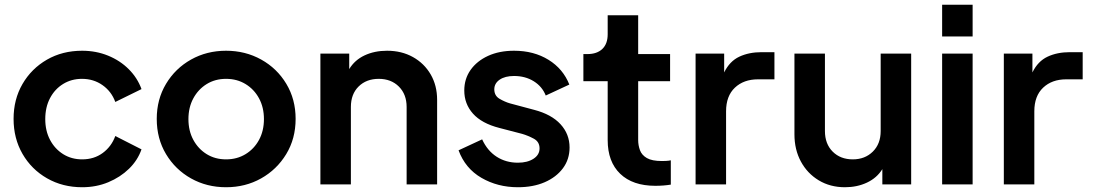

<svg xmlns="http://www.w3.org/2000/svg" viewBox="-20 -774 4592 806"><path d="M325 12Q243 12 177.5 -25.5Q112 -63 74.5 -128Q37 -193 37 -275Q37 -357 74.5 -421.5Q112 -486 177 -523.5Q242 -561 325 -561Q383 -561 433.5 -540.5Q484 -520 520.5 -483.5Q557 -447 574 -400L464 -346Q448 -390 410.5 -416.5Q373 -443 324 -443Q280 -443 245 -421.5Q210 -400 190 -362Q170 -324 170 -274Q170 -225 190 -187Q210 -149 245 -127Q280 -105 325 -105Q375 -105 411.5 -132Q448 -159 464 -203L574 -147Q558 -101 521.5 -65.5Q485 -30 434.5 -9Q384 12 325 12Z M929 12Q848 12 782 -25Q716 -62 677 -127Q638 -192 638 -275Q638 -357 677 -422Q716 -487 782 -524Q848 -561 929 -561Q1010 -561 1076.5 -524Q1143 -487 1182 -422Q1221 -357 1221 -275Q1221 -192 1181.5 -127Q1142 -62 1076 -25Q1010 12 929 12ZM929 -105Q975 -105 1011 -127Q1047 -149 1067.5 -187Q1088 -225 1088 -274Q1088 -323 1067.5 -361Q1047 -399 1011 -421Q975 -443 929 -443Q883 -443 847.5 -421Q812 -399 791.5 -361Q771 -323 771 -274Q771 -225 791.5 -187Q812 -149 847.5 -127Q883 -105 929 -105Z M1325 0V-549H1446V-484Q1469 -522 1510.5 -541.5Q1552 -561 1605 -561Q1666 -561 1713.5 -534.5Q1761 -508 1788 -461.5Q1815 -415 1815 -355V0H1687V-325Q1687 -378 1654.5 -410.5Q1622 -443 1570 -443Q1518 -443 1485.5 -411Q1453 -379 1453 -325V0Z M2154 12Q2069 12 2001 -27.5Q1933 -67 1905 -143L2004 -189Q2026 -141 2065 -116Q2104 -91 2154 -91Q2194 -91 2219.5 -107.5Q2245 -124 2245 -151Q2245 -179 2220.5 -192Q2196 -205 2172 -212L2076 -237Q2002 -256 1965.5 -297Q1929 -338 1929 -394Q1929 -443 1955.5 -480.5Q1982 -518 2029 -539.5Q2076 -561 2138 -561Q2221 -561 2282.5 -523Q2344 -485 2370 -419L2271 -373Q2256 -411 2220.5 -433Q2185 -455 2138 -455Q2100 -455 2077.5 -439.5Q2055 -424 2055 -399Q2055 -372 2077.5 -359Q2100 -346 2121 -340L2222 -313Q2295 -294 2333 -252.5Q2371 -211 2371 -155Q2371 -105 2343 -67.5Q2315 -30 2266.5 -9Q2218 12 2154 12Z M2731 6Q2636 6 2583.5 -44.5Q2531 -95 2531 -186V-433H2429V-547H2446Q2486 -547 2508.5 -568.5Q2531 -590 2531 -630V-710H2659V-547H2793V-433H2659V-186Q2659 -164 2666.5 -143.5Q2674 -123 2695.5 -110.5Q2717 -98 2759 -98Q2765 -98 2776 -98.5Q2787 -99 2796 -101V1Q2766 6 2731 6Z M2900 0V-549H3020V-470Q3043 -517 3083.5 -536Q3124 -555 3177 -555H3231V-441H3162Q3102 -441 3065 -406Q3028 -371 3028 -307V0Z M3527 12Q3465 12 3417 -17Q3369 -46 3342 -96Q3315 -146 3315 -210V-549H3443V-224Q3443 -170 3475.5 -137.5Q3508 -105 3560 -105Q3611 -105 3644 -137.5Q3677 -170 3677 -224V-549H3805V0H3684V-64Q3661 -27 3619.5 -7.5Q3578 12 3527 12Z M3935 -621V-754H4063V-621ZM3935 0V-549H4063V0Z M4194 0V-549H4314V-470Q4337 -517 4377.5 -536Q4418 -555 4471 -555H4525V-441H4456Q4396 -441 4359 -406Q4322 -371 4322 -307V0Z"/></svg>

Font: Plus Jakarta Text
Style: Bold
Weight: 700
Designer: Gumpita Rahayu
Foundry: Tokotype Studio
Version: Version 1.000